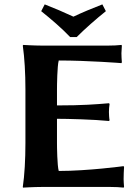

<svg xmlns="http://www.w3.org/2000/svg" viewBox="-20 -853 634 876"><path d="M240 -200V-311C288 -311 408 -308 477 -301L480 -304C478 -313 477 -333 477 -342C477 -351 478 -370 480 -379L477 -382C418 -377 358 -372 240 -372V-445C240 -462 241 -553 248 -577C382 -577 534 -565 534 -565L536 -569C535 -577 534 -601 534 -610C534 -618 535 -631 536 -645L534 -648C518 -646 495 -645 474 -645H170C136 -645 86 -648 86 -648L84 -645C92 -588 96 -520 96 -445V-200C96 -125 92 -54 84 0L85 3C85 3 135 0 170 0H484C505 0 528 1 544 3L546 0C545 -13 544 -26 544 -36C544 -46 545 -83 546 -91L544 -95C544 -95 382 -73 248 -73C241 -97 240 -183 240 -200ZM168 -802C213 -766 261 -725 300 -684H330C369 -723 418 -766 463 -802L447 -833C401 -815 357 -797 315 -777C272 -797 230 -815 184 -833Z"/></svg>

Font: Libertinus Sans
Style: Bold
Weight: 700
Designer: Philipp H. Poll, Khaled Hosny
Foundry: Caleb Maclennan
Version: Version 7.050;RELEASE